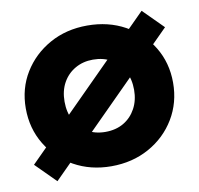

<svg xmlns="http://www.w3.org/2000/svg" viewBox="-66 -584 708 683"><g transform="rotate(-10 288.0 -242.5)"><path d="M287 11Q212 11 152 -22.5Q92 -56 57 -114Q22 -172 22 -244Q22 -316 57 -373Q92 -430 152 -463.5Q212 -497 288 -497Q364 -497 424 -464Q484 -431 519 -373.5Q554 -316 554 -244Q554 -172 519 -114Q484 -56 423.5 -22.5Q363 11 287 11ZM287 -113Q325 -113 353 -129.5Q381 -146 397 -175.5Q413 -205 413 -243Q413 -282 397 -311.5Q381 -341 353 -357.5Q325 -374 287 -374Q251 -374 222.5 -357.5Q194 -341 178 -312Q162 -283 162 -244Q162 -205 178 -175.5Q194 -146 222 -129.5Q250 -113 287 -113ZM88 30 16 -42 488 -515 560 -443Z"/></g></svg>

Font: Outfit-Bold
Style: Bold
Weight: 700
Designer: Rodrigo Fuenzalida
Foundry: fragTYPE
Version: Version 1.000